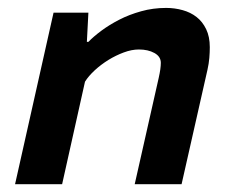

<svg xmlns="http://www.w3.org/2000/svg" viewBox="-20 -472 596 492"><path d="M325.2 0 386.7 -272.5Q392.1 -296.4 392.1 -311Q392.1 -327.1 375.7 -336.2Q359.4 -345.2 335.9 -345.2Q317.4 -345.2 297.1 -337.6Q276.9 -330.1 257.8 -318.4Q238.8 -306.6 222.9 -292Q207 -277.3 197.8 -262.7L139.2 0H18.6L117.2 -439.5H206.5L202.6 -364.7H206.5Q219.2 -377.9 239.5 -393.1Q259.8 -408.2 285.4 -421.4Q311 -434.6 341.6 -443.1Q372.1 -451.7 405.8 -451.7Q427.7 -451.7 448 -446Q468.3 -440.4 483.6 -428.5Q499 -416.5 508.3 -397.2Q517.6 -377.9 517.6 -351.1Q517.6 -338.4 516.4 -323.5Q515.1 -308.6 511.7 -293.5L445.3 0Z"/></svg>

Font: PT Astra Sans
Style: Bold Italic
Weight: 700
Italic angle: -16°
Designer: A.Korolkova, I. Chaeva
Foundry: ParaType Ltd
Version: Version 1.002W